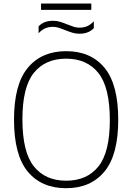

<svg xmlns="http://www.w3.org/2000/svg" viewBox="-20 -1032 732 1062"><path d="M57.5 -370Q57.5 -565.5 134 -657.2Q210.5 -749 346 -749Q482 -749 558 -657.2Q634 -565.5 634 -370Q634 -174.5 557.5 -82.8Q481 9 346 9Q209.5 9 133.5 -82.8Q57.5 -174.5 57.5 -370ZM587.5 -368Q587.5 -549 524.2 -628.2Q461 -707.5 346 -707.5Q230.5 -707.5 167.2 -629Q104 -550.5 104 -372Q104 -191 167.2 -111.8Q230.5 -32.5 346 -32.5Q461 -32.5 524.2 -111Q587.5 -189.5 587.5 -368ZM339 -866Q316.5 -875 302.2 -879.2Q288 -883.5 273 -883.5Q248 -883.5 229.2 -875Q210.5 -866.5 193.5 -848V-886Q221.5 -917 273 -917Q293 -917 311 -911.8Q329 -906.5 353.5 -896.5Q376 -887.5 390.2 -883.2Q404.5 -879 419.5 -879Q444 -879 463 -887.5Q482 -896 499 -914.5V-876.5Q470.5 -845.5 419.5 -845.5Q399.5 -845.5 381.5 -850.8Q363.5 -856 339 -866ZM207 -977.5V-1012.5H485V-977.5Z"/></svg>

Font: Encode Sans ExtraLight
Style: Regular
Weight: 275
Designer: Multiple Designers
Foundry: Impallari Type
Version: Version 2.000